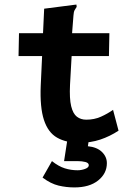

<svg xmlns="http://www.w3.org/2000/svg" viewBox="-20 -613 590 839"><path d="M327 11Q269 11 229.5 -11.5Q190 -34 172 -89Q154 -144 158 -239L164 -368H61L63 -468H168L173 -575L305 -592L314 -593L315 -583Q310 -576 306 -568.5Q302 -561 301 -545L295 -468H458L456 -368H293L286 -243Q283 -182 291 -149Q299 -116 316 -103Q333 -90 357 -90Q392 -90 421 -103Q450 -116 474 -133L498 -42Q460 -17 418 -3Q376 11 327 11ZM305 206Q270 206 236 198Q202 190 166 163L207 91Q236 114 263 122.5Q290 131 319 131Q336 131 352 125Q368 119 368 109Q368 99 353.5 95Q339 91 318 91H260L274 0H368L364 26Q404 30 425.5 51Q447 72 447 100Q447 145 409 175.5Q371 206 305 206Z"/></svg>

Font: Inconsolata SemiExpanded ExtraBold
Style: Regular
Weight: 800
Width: 6
Monospace: yes
Designer: Raph Levien, Cyreal, Brenton Simpson
Foundry: Raph Levien, Cyreal, Google
Version: Version 3.001; ttfautohint (v1.8.2.53-6de2)